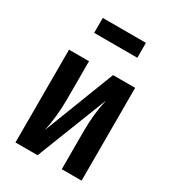

<svg xmlns="http://www.w3.org/2000/svg" viewBox="-181 -848 855 948"><g transform="rotate(30 246.0 -374.0)"><path d="M434 0H321V-216Q321 -319 341 -403L183 0H57V-529H171V-312Q171 -215 152 -126L308 -529H434ZM123 -663V-748H369V-663Z"/></g></svg>

Font: Fira Sans Compressed Medium
Style: Regular
Weight: 500
Width: 1
Designer: bBox Type GmbH & Carrois Corporate GbR & Edenspiekermann AG
Foundry: bBox Type GmbH & Carrois Corporate GbR & Edenspiekermann AG
Version: Version 4.301